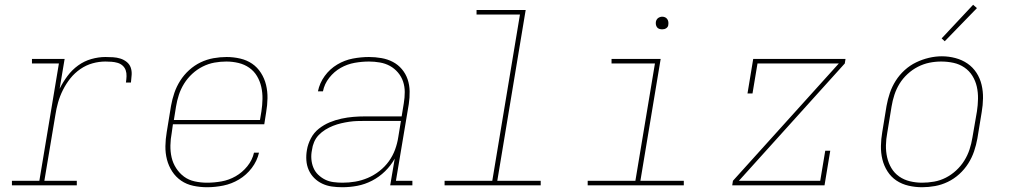

<svg xmlns="http://www.w3.org/2000/svg" viewBox="-20 -777 4240 805"><path d="M30 0V-19H145L227 -511H114V-530H251L230 -405Q244 -433 263 -458.5Q282 -484 307.5 -502.5Q333 -521 363 -529.5Q393 -538 422 -538Q438 -538 454 -537Q470 -536 484.5 -531.5Q499 -527 511 -517.5Q523 -508 528 -494Q533 -480 532 -463.5Q531 -447 529 -431H508Q510 -444 510.5 -457.5Q511 -471 507 -482.5Q503 -494 494 -502Q485 -510 473 -513.5Q461 -517 448 -518Q435 -519 422 -519Q395 -519 368 -511.5Q341 -504 317 -487.5Q293 -471 275 -448.5Q257 -426 244 -400Q231 -374 223.5 -347.5Q216 -321 212 -294L166 -19H302V0Z M848 8Q819 8 790.5 2Q762 -4 739.5 -19.5Q717 -35 702 -58Q687 -81 680 -108Q673 -135 673.5 -164.5Q674 -194 679 -223L697 -333Q702 -361 711 -387.5Q720 -414 735.5 -438.5Q751 -463 773 -483Q795 -503 821 -515.5Q847 -528 875 -533Q903 -538 930 -538Q959 -538 987 -531.5Q1015 -525 1037 -510Q1059 -495 1074 -471.5Q1089 -448 1095.5 -421Q1102 -394 1101.5 -365Q1101 -336 1096 -307L1088 -256H705L700 -220Q695 -194 694.5 -167.5Q694 -141 699.5 -117Q705 -93 718.5 -72Q732 -51 751.5 -36.5Q771 -22 796.5 -16.5Q822 -11 848 -11Q878 -11 909 -16.5Q940 -22 968 -38Q996 -54 1017 -80Q1038 -106 1045 -137H1066Q1058 -102 1035.5 -72.5Q1013 -43 982 -24.5Q951 -6 916.5 1Q882 8 848 8ZM1070 -274 1076 -310Q1080 -336 1080.5 -362Q1081 -388 1075.5 -412.5Q1070 -437 1057.5 -458Q1045 -479 1025 -493Q1005 -507 980 -513Q955 -519 929 -519Q904 -519 879 -514.5Q854 -510 830 -498Q806 -486 786 -467.5Q766 -449 752 -426.5Q738 -404 730 -379.5Q722 -355 718 -330L709 -274Z M1415 8Q1393 8 1371.5 5Q1350 2 1331 -7Q1312 -16 1297.5 -30.5Q1283 -45 1274.5 -64Q1266 -83 1264.5 -105Q1263 -127 1267 -149Q1271 -173 1283.5 -197Q1296 -221 1317 -237.5Q1338 -254 1362 -264Q1386 -274 1411.5 -279.5Q1437 -285 1461.5 -287Q1486 -289 1511 -289H1664L1673 -344Q1677 -368 1677 -391Q1677 -414 1670 -435Q1663 -456 1648.5 -473Q1634 -490 1615 -500.5Q1596 -511 1573 -515Q1550 -519 1527 -519Q1497 -519 1466.5 -513.5Q1436 -508 1408.5 -492.5Q1381 -477 1360.5 -451Q1340 -425 1334 -394H1313Q1320 -429 1341.5 -458.5Q1363 -488 1394 -506.5Q1425 -525 1459.5 -531.5Q1494 -538 1527 -538Q1553 -538 1579 -533.5Q1605 -529 1627 -517.5Q1649 -506 1665 -487Q1681 -468 1689 -444.5Q1697 -421 1697.5 -394.5Q1698 -368 1694 -341L1640 -19H1709V0H1616L1635 -112Q1619 -83 1594.5 -59Q1570 -35 1540 -19.5Q1510 -4 1478.5 2Q1447 8 1415 8ZM1416 -11Q1443 -11 1469.5 -15.5Q1496 -20 1522 -31Q1548 -42 1571 -60Q1594 -78 1610.5 -101Q1627 -124 1636.5 -150Q1646 -176 1650 -203L1661 -270H1511Q1494 -270 1477.5 -269.5Q1461 -269 1444 -266.5Q1427 -264 1410 -260Q1393 -256 1376.5 -249.5Q1360 -243 1344.5 -233.5Q1329 -224 1316.5 -211Q1304 -198 1297 -181.5Q1290 -165 1288 -148Q1284 -129 1285.5 -110Q1287 -91 1294 -74Q1301 -57 1314 -44.5Q1327 -32 1343 -24Q1359 -16 1378 -13.5Q1397 -11 1416 -11Z M1844 0V-19H2044L2160 -716H1978V-735H2184L2065 -19H2247V0Z M2444 0V-19H2644L2726 -511H2544V-530H2750L2665 -19H2847V0ZM2756 -654Q2750 -654 2744 -656Q2738 -658 2734.5 -663Q2731 -668 2730 -674Q2729 -680 2730 -686Q2731 -691 2733.5 -695Q2736 -699 2739.5 -701.5Q2743 -704 2747.5 -705.5Q2752 -707 2756 -707Q2763 -707 2768.5 -704.5Q2774 -702 2777.5 -697Q2781 -692 2782 -686Q2783 -680 2782 -674Q2782 -669 2779.5 -665Q2777 -661 2773 -658.5Q2769 -656 2765 -655Q2761 -654 2756 -654Z M3050 0 3053 -19 3497 -511H3156L3135 -385H3114L3138 -530H3525L3522 -511L3078 -19H3419L3440 -145H3461L3437 0Z M3846 8Q3817 8 3789 1.5Q3761 -5 3738.5 -20Q3716 -35 3701 -58.5Q3686 -82 3679.5 -109Q3673 -136 3673.5 -165Q3674 -194 3679 -223L3697 -333Q3702 -361 3711 -387.5Q3720 -414 3735.5 -438.5Q3751 -463 3773 -483Q3795 -503 3821 -515.5Q3847 -528 3874.5 -534.5Q3902 -541 3929 -541Q3958 -541 3986 -533.5Q4014 -526 4036.5 -510.5Q4059 -495 4074 -472Q4089 -449 4095.5 -421.5Q4102 -394 4101.5 -365Q4101 -336 4096 -307L4078 -197Q4073 -169 4064 -142.5Q4055 -116 4039.5 -91.5Q4024 -67 4002 -47Q3980 -27 3954 -14.5Q3928 -2 3900.5 3Q3873 8 3846 8ZM3846 -11Q3871 -11 3896.5 -15.5Q3922 -20 3945.5 -32Q3969 -44 3989 -62.5Q4009 -81 4023 -103.5Q4037 -126 4045 -150.5Q4053 -175 4057 -200L4076 -310Q4080 -336 4080.5 -362.5Q4081 -389 4075.5 -413.5Q4070 -438 4057 -459Q4044 -480 4023.5 -494Q4003 -508 3978 -513.5Q3953 -519 3926 -519Q3901 -519 3876.5 -514Q3852 -509 3828.5 -497Q3805 -485 3785 -466.5Q3765 -448 3751.5 -426Q3738 -404 3730 -379.5Q3722 -355 3718 -330L3700 -220Q3695 -194 3694.5 -168Q3694 -142 3699.5 -117.5Q3705 -93 3717.5 -72Q3730 -51 3750 -37Q3770 -23 3795 -17Q3820 -11 3846 -11ZM3941 -604 3928 -616 4060 -757 4076 -743Z"/></svg>

Font: Iosevka Slab ThExObl
Style: Regular
Weight: 100
Width: 7
Italic angle: -9°
Monospace: yes
Designer: Belleve Invis
Foundry: Belleve Invis
Version: Version 11.1.1; ttfautohint (v1.8.3)